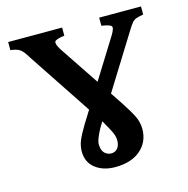

<svg xmlns="http://www.w3.org/2000/svg" viewBox="-96 -707 796 814"><g transform="rotate(-15 302.5 -300.0)"><path d="M593.3 -579.6Q571.8 -576.2 561 -572Q550.3 -567.9 542.5 -558.3Q534.7 -548.8 522.5 -528.8L327.6 -215.3Q296.9 -171.4 283 -141.6Q269 -111.8 269 -98.1Q269 -70.3 281.7 -58.1Q294.4 -45.9 311 -45.9Q328.1 -45.9 338.6 -58.3Q349.1 -70.8 349.1 -93.3Q349.1 -108.9 341.8 -126Q334.5 -143.1 309.6 -186L81.5 -529.8Q65.9 -556.2 53 -566.2Q40 -576.2 10.3 -579.6V-615.2H247.1V-579.6Q209 -574.7 204.1 -565.4Q199.2 -556.2 215.3 -529.8L407.2 -242.7Q436.5 -198.2 450.4 -170.4Q464.4 -142.6 464.4 -112.3Q464.4 -56.2 424.1 -20.8Q383.8 14.6 312 14.6Q259.8 14.6 225.6 -12Q191.4 -38.6 191.4 -85.9Q191.4 -110.4 200.9 -133.5Q210.4 -156.7 233.4 -194.8L441.4 -528.8Q459 -558.1 452.4 -566.2Q445.8 -574.2 409.7 -579.6V-615.2H593.3Z"/></g></svg>

Font: Gentium Plus
Style: Bold
Weight: 700
Designer: Victor Gaultney, Annie Olsen, Iska Routamaa, Becca Hirsbrunner
Foundry: SIL International
Version: Version 6.101